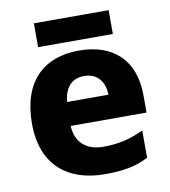

<svg xmlns="http://www.w3.org/2000/svg" viewBox="-82 -785 766 865"><g transform="rotate(-10 301.5 -352.5)"><path d="M473 -715H131V-606H473ZM309 -559C150 -559 44 -466 44 -271C44 -78 163 10 329 10C418 10 474 -2 528 -30V-155C467 -126 413 -113 343 -113C262 -113 217 -159 214 -231H561V-309C561 -473 464 -559 309 -559ZM312 -442C374 -442 405 -398 406 -340H217C223 -410 260 -442 312 -442Z"/></g></svg>

Font: Noto Sans Gurmukhi ExtraBold
Style: Regular
Weight: 800
Designer: Jelle Bosma - Monotype Design Team
Foundry: Monotype Imaging Inc.
Version: Version 2.004